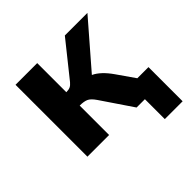

<svg xmlns="http://www.w3.org/2000/svg" viewBox="-160 -632 914 914"><g transform="rotate(-45 297.5 -175.0)"><path d="M451 0H395L288 -158Q270 -184 254 -191Q238 -198 210 -198V0H64V-484H210V-288Q226 -288 236 -292.5Q246 -297 256 -309L396 -484H548L354 -260Q395 -241 434 -185L496 -96H571V134H451Z"/></g></svg>

Font: Play
Style: Bold
Weight: 700
Designer: Jonas Hecksher (Cyrillic expansion: Cyreal)
Foundry: Jonas Hecksher, Playtype, e-types AS
Version: Version 2.101; ttfautohint (v1.5.65-e2d9)